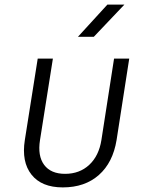

<svg xmlns="http://www.w3.org/2000/svg" viewBox="-20 -805 640 835"><path d="M253 10Q161 10 117 -45.5Q73 -101 88 -196L144 -550H210L154 -196Q143 -127 172 -88Q201 -49 263 -49Q326 -49 368 -88Q410 -127 421 -196L476 -550H542L487 -196Q471 -98 410 -44Q349 10 253 10ZM319 -645 447 -785H521L388 -645Z"/></svg>

Font: JetBrains Mono NL ExtraLight
Style: Italic
Weight: 200
Italic angle: -9°
Monospace: yes
Designer: Philipp Nurullin, Konstantin Bulenkov
Foundry: JetBrains
Version: Version 2.305; ttfautohint (v1.8.4.7-5d5b)